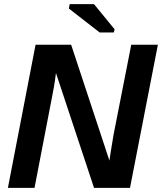

<svg xmlns="http://www.w3.org/2000/svg" viewBox="-20 -903 779 923"><path d="M432 0 249 -552Q244 -512 239 -483.5Q234 -455 230 -436L146 0H18L151 -688H322L506 -131L512 -171L526 -256L611 -688H739L605 0ZM459 -747 311 -862 315 -883H432L531 -762L527 -747Z"/></svg>

Font: Libra Sans Modern
Style: Bold Italic
Weight: 700
Italic angle: -12°
Foundry: Stefan Peev, Context Ltd
Version: Version 1.000